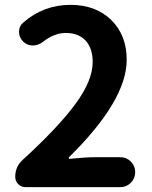

<svg xmlns="http://www.w3.org/2000/svg" viewBox="-20 -774 629 794"><path d="M85.9 0Q68.4 0 55.7 -12.2Q43 -24.4 43 -43Q43 -85 74.2 -113.3Q218.8 -245.1 291 -342.8Q363.3 -440.4 363.3 -517.6Q363.3 -574.2 334 -606Q304.7 -637.7 252 -637.7Q204.1 -637.7 157.2 -600.6Q137.7 -585.9 115.2 -585.9Q92.8 -585.9 76.2 -601.6Q58.6 -619.1 58.6 -642.6Q58.6 -666 77.1 -681.6Q161.1 -753.9 271.5 -753.9Q376 -753.9 439.9 -691.4Q503.9 -628.9 503.9 -526.4Q503.9 -358.4 264.6 -123Q263.7 -121.1 264.6 -119.1Q265.6 -117.2 267.6 -117.2Q335.9 -124 377.9 -124H476.6Q502.9 -124 521 -106Q539.1 -87.9 539.1 -62Q539.1 -36.1 521 -18.1Q502.9 0 476.6 0Z"/></svg>

Font: Gen Jyuu GothicX Bold
Style: Bold
Weight: 700
Designer: Ryoko NISHIZUKA (kana &amp; ideographs); Paul D. Hunt (Latin, Greek &amp; Cyrillic); Wenlong ZHANG (bopomofo); Sandoll C
Version: Version 1.058.20140828